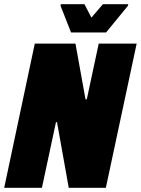

<svg xmlns="http://www.w3.org/2000/svg" viewBox="-30 -896 672 916"><path d="M-10 0 136 -688H330L378 -422H384L441 -688H622L475 0H298L242 -313H237L170 0ZM309 -741 259 -868 260 -876H373L406 -812L461 -876H582L580 -868L476 -741Z"/></svg>

Font: Saira SemiCondensed Black
Style: Italic
Weight: 900
Width: 4
Italic angle: -12°
Designer: Hector Gatti with collaboration of the Omnibus-Type team
Foundry: Omnibus-Type
Version: Version 1.101